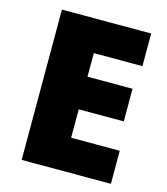

<svg xmlns="http://www.w3.org/2000/svg" viewBox="-108 -797 764 881"><g transform="rotate(15 274.5 -357.0)"><path d="M501 0H77V-714H501V-559H270V-447H484V-292H270V-157H501Z"/></g></svg>

Font: Noto Sans Bengali UI Black
Style: Regular
Weight: 900
Designer: Jelle Bosma - Monotype Design Team
Foundry: Monotype Imaging Inc.
Version: Version 2.003; ttfautohint (v1.8.4.7-5d5b)